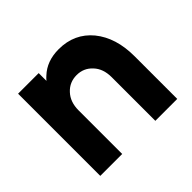

<svg xmlns="http://www.w3.org/2000/svg" viewBox="-125 -669 826 826"><g transform="rotate(-45 288.0 -256.0)"><path d="M526.3 0V-260Q526.3 -372.3 469.7 -442.3Q412 -512 316.7 -512Q244.3 -512 198.7 -468.7Q194.7 -465 190.7 -461.2Q186.7 -457.3 183.3 -452.7V-500H58V0H191.3V-265.3Q191.3 -316.3 220.3 -347.3Q249 -378.7 292.7 -378.7Q335.7 -378.7 364.3 -347.3Q393 -317 393 -265.3V0Z"/></g></svg>

Font: Unageo Variable
Style: Regular
Weight: 300
Designer: Richard Sepsi
Foundry: Richard Sepsi
Version: Version 2.200